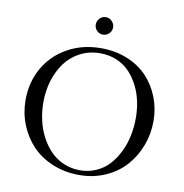

<svg xmlns="http://www.w3.org/2000/svg" viewBox="-94 -975 1027 1072"><g transform="rotate(10 419.0 -439.0)"><path d="M58.1 -354Q58.1 -452.1 103 -533.2Q147.9 -614.3 232.4 -662.6Q316.9 -710.9 424.8 -710.9Q505.9 -710.9 573.7 -683.1Q641.6 -655.3 686.8 -607.4Q731.9 -559.6 757.1 -495.6Q782.2 -431.6 782.2 -359.9Q782.2 -286.6 756.8 -220Q731.4 -153.3 686 -102.8Q640.6 -52.2 572.8 -22.2Q504.9 7.8 424.8 7.8Q342.8 7.8 273.2 -21.2Q203.6 -50.3 157 -99.6Q110.4 -148.9 84.2 -214.8Q58.1 -280.8 58.1 -354ZM158.2 -358.9Q158.2 -307.1 169.2 -257.6Q180.2 -208 202.6 -164.8Q225.1 -121.6 256.6 -89.1Q288.1 -56.6 331.3 -37.8Q374.5 -19 424.8 -19Q474.1 -19 516.6 -38.1Q559.1 -57.1 589.1 -90.1Q619.1 -123 640.4 -166.5Q661.6 -210 671.9 -259Q682.1 -308.1 682.1 -359.9Q682.1 -409.7 671.9 -456.5Q661.6 -503.4 640.4 -544.4Q619.1 -585.4 589.1 -616.2Q559.1 -647 516.6 -664.6Q474.1 -682.1 424.8 -682.1Q361.8 -682.1 310.5 -655.3Q259.3 -628.4 226.3 -583.3Q193.4 -538.1 175.8 -480.5Q158.2 -422.9 158.2 -358.9ZM371.1 -835.9Q371.1 -856.4 385.5 -871.3Q399.9 -886.2 419.9 -886.2Q439.9 -886.2 454.6 -871.1Q469.2 -856 469.2 -835.9Q469.2 -815.9 454.6 -801.5Q439.9 -787.1 419.9 -787.1Q399.9 -787.1 385.5 -801.5Q371.1 -815.9 371.1 -835.9Z"/></g></svg>

Font: Dehuti Alt
Style: Bold
Weight: 700
Version: Version 1.2